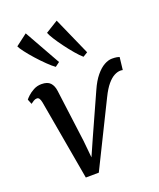

<svg xmlns="http://www.w3.org/2000/svg" viewBox="-159 -970 890 1075"><g transform="rotate(-20 286.0 -432.5)"><path d="M386.2 -432Q407.5 -480.1 432.1 -509.8Q456.8 -539.6 481.5 -553.3Q506.1 -567 528.2 -567Q545.3 -567 557.3 -564.8Q569.3 -562.5 572 -561L563.4 -486Q560.3 -487 556.7 -487.3Q553 -487.7 549.5 -487.7Q532.3 -487.7 512.6 -477.4Q492.9 -467.2 472 -442.6Q451 -417.9 429.7 -374.4L240.9 7.9L163.3 8.6L79.2 -469.7Q76 -485.8 70.7 -493.6Q65.3 -501.4 56.7 -501.4Q46 -501.4 36.1 -494.9Q26.2 -488.4 18.9 -482.9L7.2 -512.1Q10.6 -517.4 24.7 -530.9Q38.8 -544.4 60.5 -556.2Q82.2 -568 108.2 -568Q144.1 -568 160.5 -550.2Q177 -532.4 180.9 -501L221.6 -188.1L231.6 -86.8L276.1 -187.4ZM217.2 -631.1Q199.2 -643.7 173.7 -668.6Q148.1 -693.4 122.5 -722Q97 -750.6 78.2 -775.3Q59.3 -800 54 -812.6L123 -865L243.5 -650.5ZM382.5 -631.1Q365.5 -645.3 342.4 -672.5Q319.3 -699.6 296.5 -730.4Q273.6 -761.2 257.1 -787.6Q240.6 -813.9 236.3 -827L310.3 -872.7L410 -647.9Z"/></g></svg>

Font: Merriweather Light
Style: Italic
Weight: 300
Italic angle: -7.8°
Designer: Eben Sorkin
Foundry: Eben Sorkin
Version: Version 2.101